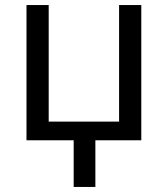

<svg xmlns="http://www.w3.org/2000/svg" viewBox="-20 -556 666 761"><path d="M173 -536V-74H452V-536H540V0H358V185H272V0H85V-536Z"/></svg>

Font: BC Sans
Style: Regular
Weight: 400
Designer: Monotype Design Team
Province of B.C.
Foundry: Monotype Imaging Inc.
Version: Version 2.000;GOOG;noto-source:20170915:90ef993387c0